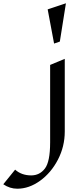

<svg xmlns="http://www.w3.org/2000/svg" viewBox="-206 -854 501 1168"><path d="M123 -589 158 -601 195 -834 84 -797ZM99 -459V12Q99 130 67 171.5Q35 213 -16 213Q-75 213 -114 178L-186 267Q-146 294 -101 294Q-29 294 38 245.5Q105 197 146.5 117Q188 37 188 -54V-496Z"/></svg>

Font: Amita
Style: Regular
Weight: 400
Designer: Eduardo Rodriguez Tunni, Modular Infotech, Brian J. Bonislawsky
Foundry: Eduardo Rodriguez Tunni, Modular Infotech, Brian J. Bonislawsky
Version: Version 1.004